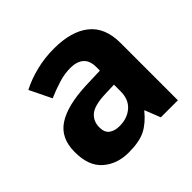

<svg xmlns="http://www.w3.org/2000/svg" viewBox="-137 -648 793 793"><g transform="rotate(-45 259.5 -252.0)"><path d="M344.7 -192.9V-232.4L293 -230.5Q227.5 -228.5 202.1 -207Q177.2 -185.5 177.2 -150.4Q177.2 -120.1 194.8 -107.4Q212.9 -94.2 241.7 -94.7Q285.2 -94.7 314.9 -120.1Q344.7 -146 344.7 -192.9ZM273.9 -513.2Q376 -513.2 430.7 -469.2Q485.8 -425.3 485.8 -335V-2V0H483.9H387.2H386.2L385.7 -1L359.4 -67.9H357.4Q324.7 -27.8 289.1 -9.3Q271 0 246.3 4.6Q221.7 9.3 189.9 9.3Q122.1 9.3 77.6 -29.8Q32.7 -68.8 33.2 -150.9Q33.2 -231.4 89.8 -269Q146.5 -306.6 258.8 -311.5L344.7 -314.5V-334.5Q344.7 -373 324.2 -390.6Q304.2 -408.2 268.1 -408.7Q231.4 -408.7 197.3 -397.9Q162.6 -387.2 127.4 -372.1L126 -371.1L125 -373L80.1 -465.3L79.6 -467.3L81.1 -467.8Q120.6 -488.3 170.4 -500.7Q220.2 -513.2 273.9 -513.2Z"/></g></svg>

Font: MAUL Bold
Style: Bold
Weight: 700
Designer: MAUL
Version: Version 1.0; 2020; ttfautohint (v1.8.3)